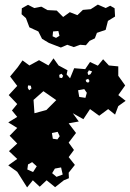

<svg xmlns="http://www.w3.org/2000/svg" viewBox="-20 -795 567 836"><path d="M55 -47 16 -75 55 -103 19 -137 55 -170 22 -204 55 -238 16 -262 55 -286 32 -314 55 -342 18 -381 55 -421 24 -462 57 -502 78 -532 108 -510 150 -533 191 -510 213 -541 235 -510 274 -489 270 -471 285 -454 303 -498 351 -494 372 -525 406 -509 429 -537 454 -510 495 -506V-465L525 -423L495 -381L527 -356L495 -333L481 -296L451 -320L412 -291L372 -320L343 -276L297 -302L323 -266L279 -258L311 -216L279 -174L302 -142L279 -111L306 -77L279 -43L280 -19L258 -10L220 20L183 -10L153 18L123 -10L98 21ZM381 -484 367 -489 361 -478 365 -468 374 -472ZM255 -465 248 -474 238 -469 239 -457 250 -455ZM370 -442 364 -452 353 -447 356 -438 364 -435ZM114 -422 102 -423 101 -412 107 -402 117 -410ZM358 -391 347 -407 320 -402 325 -373 352 -369ZM169 -398 126 -360 130 -302 182 -316 225 -359ZM240 -202 231 -221 206 -216 210 -191 230 -188ZM140 -71 120 -89 102 -79 99 -57 124 -46ZM246 -66 219 -61 207 -41 226 -25 253 -35ZM193 -608 163 -626 147 -658 108 -676 93 -716 74 -733 75 -759 102 -774 129 -760 160 -766 187 -751 227 -749 255 -721 284 -742 317 -729 341 -752 375 -755 406 -775 440 -760 460 -770 479 -759 481 -723 450 -704 440 -665 402 -652 393 -628 370 -617 354 -598 329 -600 301 -590 273 -600 245 -588ZM234 -660 211 -658 209 -637 224 -630 239 -639Z"/></svg>

Font: Rubik Gemstones
Style: Regular
Weight: 400
Designer: Hubert and Fischer, NaN
Foundry: Hubert and Fischer, NaN
Version: Version 2.200